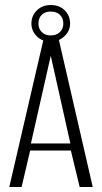

<svg xmlns="http://www.w3.org/2000/svg" viewBox="-20 -744 406 764"><path d="M17 0 154 -591H213L349 0H297L262 -145H100L66 0ZM103 -173H260L182 -522ZM182 -578Q148 -578 126.5 -599.5Q105 -621 105 -650Q105 -681 126.5 -702.5Q148 -724 182 -724Q217 -724 238 -702.5Q259 -681 259 -650Q259 -621 236 -599.5Q213 -578 182 -578ZM182 -603Q205 -603 218.5 -616.5Q232 -630 232 -650Q232 -672 218.5 -685Q205 -698 182 -698Q159 -698 146 -685Q133 -672 133 -650Q133 -630 146 -616.5Q159 -603 182 -603Z"/></svg>

Font: Alumni Sans Thin Light
Style: Regular
Weight: 300
Version: Version 1.018